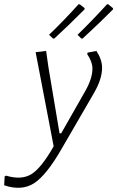

<svg xmlns="http://www.w3.org/2000/svg" viewBox="-121 -702 559 916"><path d="M249 -536Q317 -602 390 -682L396 -681L418 -663V-657Q361 -599 273 -518H267ZM113 -536Q184 -604 254 -682L260 -681L283 -663L282 -657Q216 -590 138 -518H132ZM99 -459 110 -382 163 -66H171L286 -268Q320 -328 320 -375Q320 -407 295 -444L297 -451L339 -459Q366 -418 366 -378Q366 -324 326 -256L173 8Q100 135 41 172.5Q-18 210 -101 182L-99 140L-92 136Q-19 158 28.5 129Q76 100 135 -4L49 -453Z"/></svg>

Font: Alegreya Sans Light
Style: Italic
Weight: 300
Italic angle: -7°
Designer: Juan Pablo del Peral
Foundry: Huerta Tipografica
Version: Version 2.007